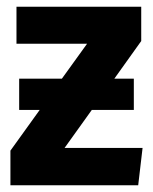

<svg xmlns="http://www.w3.org/2000/svg" viewBox="-20 -551 455 571"><path d="M404 -111 391 0H11V-103L98 -224H37V-317H164L239 -421H29V-531H400V-429L320 -317H378V-224H253L172 -111Z"/></svg>

Font: Fira Sans Condensed
Style: Bold
Weight: 700
Width: 3
Designer: bBox Type GmbH & Carrois Corporate GbR & Edenspiekermann AG
Foundry: bBox Type GmbH & Carrois Corporate GbR & Edenspiekermann AG
Version: Version 4.301